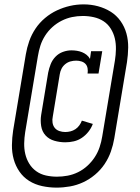

<svg xmlns="http://www.w3.org/2000/svg" viewBox="-20 -780 640 877"><path d="M278 -130Q253 -130 228.5 -137Q204 -144 188 -161.5Q172 -179 168 -204.5Q164 -230 168 -255L200 -448Q204 -468 211.5 -487Q219 -506 233.5 -521Q248 -536 267.5 -543Q287 -550 306 -550Q319 -550 331.5 -548Q344 -546 355 -541.5Q366 -537 375.5 -529.5Q385 -522 391 -511L396 -546H447L430 -444H380Q382 -456 380 -468Q378 -480 370.5 -488Q363 -496 351.5 -499.5Q340 -503 328 -503Q315 -503 302 -499.5Q289 -496 278 -487Q267 -478 261 -466Q255 -454 253 -441L221 -247Q218 -234 220 -220Q222 -206 230 -196Q238 -186 251 -181.5Q264 -177 278 -177Q290 -177 302 -180Q314 -183 324.5 -190Q335 -197 342.5 -207.5Q350 -218 354 -229L404 -214Q397 -195 384 -178.5Q371 -162 354 -150.5Q337 -139 317.5 -134.5Q298 -130 278 -130ZM238 77Q205 77 172.5 70Q140 63 113.5 46.5Q87 30 69 4Q51 -22 42.5 -53Q34 -84 34.5 -117.5Q35 -151 40 -184L98 -532Q103 -562 113.5 -592Q124 -622 142 -649Q160 -676 185.5 -697.5Q211 -719 240 -732.5Q269 -746 299.5 -753Q330 -760 362 -760Q396 -760 427.5 -751.5Q459 -743 485.5 -726.5Q512 -710 530.5 -684Q549 -658 557.5 -627Q566 -596 565.5 -562.5Q565 -529 560 -496L502 -148Q497 -118 486.5 -88Q476 -58 458 -31Q440 -4 414.5 17.5Q389 39 360 52.5Q331 66 300 71.5Q269 77 238 77ZM240 27Q264 27 288.5 22.5Q313 18 336.5 6.5Q360 -5 379.5 -23Q399 -41 413 -62.5Q427 -84 435 -108Q443 -132 447 -157L505 -504Q509 -529 509.5 -555Q510 -581 504.5 -604.5Q499 -628 486 -649Q473 -670 453 -683Q433 -696 408.5 -701.5Q384 -707 358 -707Q333 -707 309 -702Q285 -697 262 -685.5Q239 -674 219.5 -656.5Q200 -639 186 -617Q172 -595 164.5 -571.5Q157 -548 153 -523L95 -176Q91 -151 90.5 -125.5Q90 -100 95.5 -76.5Q101 -53 113.5 -32.5Q126 -12 145.5 2Q165 16 189.5 21.5Q214 27 240 27Z"/></svg>

Font: Iosevka Curly Slab LtEx
Style: Italic
Weight: 300
Width: 7
Italic angle: -9°
Monospace: yes
Designer: Belleve Invis
Foundry: Belleve Invis
Version: Version 11.1.0; ttfautohint (v1.8.3)